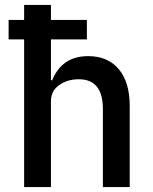

<svg xmlns="http://www.w3.org/2000/svg" viewBox="-20 -760 620 780"><path d="M187 0H78V-600H15V-679H78V-740H187V-679H333V-600H187V-434H192Q232 -532 338 -532Q418 -532 462.5 -479Q507 -426 507 -330V0H398V-317Q398 -438 300 -438Q254 -438 220.5 -414.5Q187 -391 187 -349Z"/></svg>

Font: IBM Plex Sans Medm
Style: Regular
Weight: 500
Designer: Mike Abbink, Paul van der Laan, Pieter van Rosmalen
Foundry: Bold Monday
Version: Version 3.005